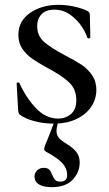

<svg xmlns="http://www.w3.org/2000/svg" viewBox="-20 -500 452 795"><path d="M249 -271Q292 -249 317.5 -232Q343 -215 361 -189Q379 -163 379 -128Q379 -89 357 -57Q335 -25 295 -6.5Q255 12 204 12Q161 12 122 1.5Q83 -9 64 -24Q56 -28 55 -45L49 -153V-154Q49 -158 54 -158.5Q59 -159 61 -155Q88 -95 129 -52Q170 -9 221 -9Q252 -9 274 -28Q296 -47 296 -85Q296 -131 265.5 -159.5Q235 -188 176 -219Q136 -241 112.5 -257.5Q89 -274 72.5 -298Q56 -322 56 -355Q56 -413 104.5 -446.5Q153 -480 222 -480Q252 -480 283.5 -473.5Q315 -467 337 -457Q346 -453 349 -449Q352 -445 352 -438L354 -346Q354 -342 349 -341Q344 -340 342 -343Q336 -363 318.5 -390Q301 -417 271.5 -438.5Q242 -460 205 -460Q170 -460 152 -441Q134 -422 134 -392Q134 -351 163 -326Q192 -301 249 -271ZM214 42Q214 59 223.5 70.5Q233 82 255 95Q281 111 295.5 128.5Q310 146 310 173Q310 213 281 244Q252 275 194 275Q161 275 142 264Q123 253 123 230Q123 216 134 205.5Q145 195 160 195Q177 195 184 202.5Q191 210 196 224Q202 238 208.5 245Q215 252 231 252Q258 252 258 224Q258 198 239.5 177Q221 156 174 130Q163 125 163 118Q163 112 167 101Q183 64 206 1L221 2Q214 30 214 42Z"/></svg>

Font: Cormorant Unicase SemiBold
Style: Regular
Weight: 600
Designer: Christian Thalmann (Catharsis Fonts)
Foundry: Catharsis Fonts
Version: Version 4.000